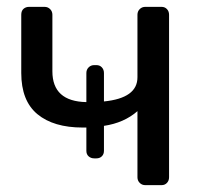

<svg xmlns="http://www.w3.org/2000/svg" viewBox="-20 -540 590 560"><path d="M42 -327.1V-497.1Q42 -508.3 48.6 -514.2Q55.2 -520 64.9 -520H109.9Q119.6 -520 126.2 -513.4Q132.8 -506.8 132.8 -497.1V-332Q132.8 -244.1 231.9 -242.2V-327.1Q231.9 -336.9 238.5 -343.5Q245.1 -350.1 254.9 -350.1H261.2Q271 -350.1 277.1 -343.5Q283.2 -336.9 283.2 -327.1V-244.1Q381.3 -253.9 380.9 -314.9V-497.1Q380.9 -506.8 387.5 -513.4Q394 -520 403.8 -520H451.2Q460.9 -520 467 -513.4Q473.1 -506.8 473.1 -497.1V-22.9Q473.1 -13.2 467 -6.6Q460.9 0 451.2 0H403.8Q394 0 387.5 -6.6Q380.9 -13.2 380.9 -22.9V-215.8Q341.8 -181.6 283.2 -172.9V-100.1Q283.2 -90.3 277.1 -84.2Q271 -78.1 261.2 -78.1H254.9Q245.1 -78.1 238.5 -84Q231.9 -89.8 231.9 -100.1V-168H221.2Q136.2 -168 89.1 -207Q42 -246.1 42 -327.1Z"/></svg>

Font: Rubik AZ
Style: Regular
Weight: 400
Designer: Hubert and Fischer
Foundry: Hubert & Fischer
Version: Version 2.000